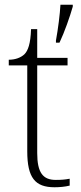

<svg xmlns="http://www.w3.org/2000/svg" viewBox="-20 -780 340 810"><path d="M216 -609V-600H231C252 -644 275 -710 287 -752V-760H235C233 -721 225 -658 216 -609ZM210 10C231 10 254 8 274 3V-26C253 -22 237 -21 215 -21C161 -21 137 -52 137 -134V-504H265V-536H137V-657H111C109 -595 98 -566 83 -551C68 -537 45 -528 17 -528V-504H95V-142C95 -30 128 10 210 10Z"/></svg>

Font: Noto Serif Sinhala ExtraLight
Style: Regular
Weight: 200
Designer: Jelle Bosma - Monotype Design Team
Foundry: Monotype Imaging Inc.
Version: Version 2.007